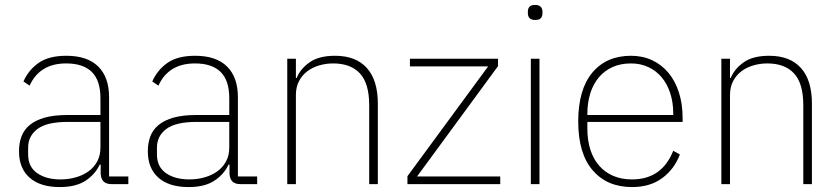

<svg xmlns="http://www.w3.org/2000/svg" viewBox="-20 -746 3402 778"><path d="M431 0Q390 0 388 -42V-79H384Q366 -40 327 -14Q288 12 222 12Q143 12 100 -26Q57 -64 57 -133Q57 -166 67 -193Q77 -220 100.5 -239.5Q124 -259 161.5 -269.5Q199 -280 254 -280H387V-348Q387 -420 352 -454.5Q317 -489 248 -489Q141 -489 100 -399L75 -416Q96 -463 137 -491.5Q178 -520 249 -520Q334 -520 378 -476.5Q422 -433 422 -352V-31H500V0ZM225 -19Q258 -19 287.5 -27.5Q317 -36 339 -52Q361 -68 374 -92Q387 -116 387 -148V-252H254Q170 -252 132 -223.5Q94 -195 94 -148V-120Q94 -70 130.5 -44.5Q167 -19 225 -19Z M953 0Q912 0 910 -42V-79H906Q888 -40 849 -14Q810 12 744 12Q665 12 622 -26Q579 -64 579 -133Q579 -166 589 -193Q599 -220 622.5 -239.5Q646 -259 683.5 -269.5Q721 -280 776 -280H909V-348Q909 -420 874 -454.5Q839 -489 770 -489Q663 -489 622 -399L597 -416Q618 -463 659 -491.5Q700 -520 771 -520Q856 -520 900 -476.5Q944 -433 944 -352V-31H1022V0ZM747 -19Q780 -19 809.5 -27.5Q839 -36 861 -52Q883 -68 896 -92Q909 -116 909 -148V-252H776Q692 -252 654 -223.5Q616 -195 616 -148V-120Q616 -70 652.5 -44.5Q689 -19 747 -19Z M1144 0V-508H1179V-430H1182Q1197 -467 1234.5 -493.5Q1272 -520 1338 -520Q1422 -520 1466.5 -470.5Q1511 -421 1511 -326V0H1476V-320Q1476 -408 1438.5 -448.5Q1401 -489 1330 -489Q1301 -489 1273.5 -481Q1246 -473 1225 -457Q1204 -441 1191.5 -417Q1179 -393 1179 -361V0Z M1631 0V-32L1958 -477H1641V-508H1998V-478L1670 -31H2007V0Z M2149 -665Q2133 -665 2126 -672.5Q2119 -680 2119 -691V-700Q2119 -711 2125.5 -718.5Q2132 -726 2148 -726Q2164 -726 2171 -718.5Q2178 -711 2178 -700V-691Q2178 -680 2171.5 -672.5Q2165 -665 2149 -665ZM2131 -508H2166V0H2131Z M2541 12Q2440 12 2381.5 -56Q2323 -124 2323 -254Q2323 -383 2380 -451.5Q2437 -520 2537 -520Q2584 -520 2622.5 -502Q2661 -484 2688.5 -451Q2716 -418 2731 -371.5Q2746 -325 2746 -268V-252H2360V-225Q2360 -178 2372 -140Q2384 -102 2407.5 -75Q2431 -48 2464.5 -33.5Q2498 -19 2541 -19Q2662 -19 2708 -135L2735 -120Q2712 -60 2663 -24Q2614 12 2541 12ZM2537 -489Q2495 -489 2462.5 -474.5Q2430 -460 2407 -433Q2384 -406 2372 -368Q2360 -330 2360 -284V-280H2708V-286Q2708 -332 2695.5 -369.5Q2683 -407 2660.5 -433.5Q2638 -460 2606.5 -474.5Q2575 -489 2537 -489Z M2903 0V-508H2938V-430H2941Q2956 -467 2993.5 -493.5Q3031 -520 3097 -520Q3181 -520 3225.5 -470.5Q3270 -421 3270 -326V0H3235V-320Q3235 -408 3197.5 -448.5Q3160 -489 3089 -489Q3060 -489 3032.5 -481Q3005 -473 2984 -457Q2963 -441 2950.5 -417Q2938 -393 2938 -361V0Z"/></svg>

Font: IBM Plex Sans KR ExtraLight
Style: Regular
Weight: 200
Designer: Mike Abbink; Paul van der Laan; Pieter van Rosmalen; Wujin Sim; Chorong Kim; Dohee Lee;
Foundry: Sandoll Inc.
Version: Version 1.001